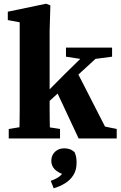

<svg xmlns="http://www.w3.org/2000/svg" viewBox="-20 -745 652 1033"><path d="M27 0V-51L124 -67H201L303 -51V0ZM84 0Q84 -18 84.5 -44Q85 -70 85.5 -100Q86 -130 86 -159Q86 -188 86 -212V-625L22 -637V-682L228 -725L251 -716L247 -577V-218Q247 -193 247 -162.5Q247 -132 247.5 -101.5Q248 -71 248.5 -44.5Q249 -18 250 0ZM167 -129V-204H187L329 -347L472 -487H558ZM403 0 280 -263 391 -365 545 -64 608 -51V0ZM335 -440V-489H583V-440L469 -425L445 -423ZM392 131Q392 169 375.5 196Q359 223 331 240.5Q303 258 269 268L253 228Q287 216 304 201Q321 186 333 159L336 199Q292 185 274 165.5Q256 146 256 121Q256 91 275.5 72Q295 53 326 53Q342 53 356 58Q370 63 382 75Q388 90 390 102Q392 114 392 131Z"/></svg>

Font: Source Serif 4 18pt
Style: Bold
Weight: 700
Designer: Frank Grießhammer
Foundry: Adobe Systems Incorporated
Version: Version 4.004;hotconv 1.0.116;makeotfexe 2.5.65601